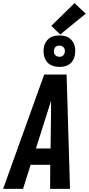

<svg xmlns="http://www.w3.org/2000/svg" viewBox="-41 -1214 571 1234"><path d="M-21 0 243 -735H387L409 0H281L282 -155H156L107 0ZM190 -260H284L287 -490Q287 -509 287 -528Q287 -547 287 -566Q281 -547 275 -528Q269 -509 263 -490ZM341 -784Q316 -784 294 -792.5Q272 -801 258.5 -819Q245 -837 241 -861Q237 -885 241 -910Q243 -926 252.5 -942Q262 -958 276 -968.5Q290 -979 306.5 -982.5Q323 -986 340 -986Q356 -986 372 -983Q388 -980 401 -971.5Q414 -963 423.5 -951Q433 -939 437.5 -924Q442 -909 442.5 -893Q443 -877 440 -860Q438 -844 429 -828Q420 -812 405.5 -801.5Q391 -791 374.5 -787.5Q358 -784 341 -784ZM341 -849Q347 -849 352.5 -850.5Q358 -852 363 -856Q368 -860 371 -865.5Q374 -871 375 -876Q377 -885 375.5 -893.5Q374 -902 369 -908Q364 -914 357 -917.5Q350 -921 341 -921Q335 -921 329 -919.5Q323 -918 318 -914Q313 -910 310 -904.5Q307 -899 306 -894Q305 -885 306 -876.5Q307 -868 312 -862Q317 -856 324.5 -852.5Q332 -849 341 -849ZM346 -992 289 -1048 438 -1194 510 -1126Z"/></svg>

Font: Iosevka Extrabold Oblique
Style: Regular
Weight: 800
Italic angle: -9°
Monospace: yes
Designer: Belleve Invis
Foundry: Belleve Invis
Version: Version 32.5.0; ttfautohint (v1.8.4)